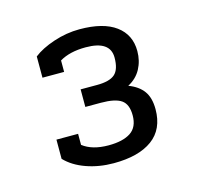

<svg xmlns="http://www.w3.org/2000/svg" viewBox="-61 -725 465 454"><g transform="rotate(-15 171.5 -498.5)"><path d="M49 -377V-424H102V-397Q125 -379 165 -379Q200 -379 219 -391.5Q238 -404 238 -433Q238 -460 223 -470.5Q208 -481 173 -481H135V-524H175Q206 -524 219 -535.5Q232 -547 232 -576Q232 -617 172 -617Q133 -617 108 -602V-574H55V-626Q74 -641 105.5 -651.5Q137 -662 169 -662Q227 -662 257.5 -639.5Q288 -617 288 -577Q288 -553 277.5 -533.5Q267 -514 246 -503Q270 -494 282 -477.5Q294 -461 294 -433Q294 -384 260.5 -359.5Q227 -335 166 -335Q130 -335 99 -346Q68 -357 49 -377Z"/></g></svg>

Font: Pridi Light
Style: Regular
Weight: 300
Version: Version 1.002